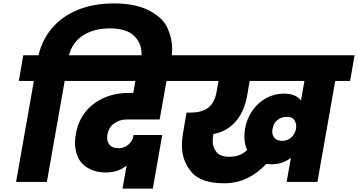

<svg xmlns="http://www.w3.org/2000/svg" viewBox="-20 -1063 2092 1122"><path d="M647 -1043Q772 -1043 852.5 -1001Q933 -959 959.5 -898Q986 -837 986 -778Q986 -749 981 -718L977 -699H801L804 -713Q807 -733 807 -751Q807 -812 762.5 -854.5Q718 -897 621 -897Q530 -897 466.5 -857Q403 -817 383 -740H471L445 -590H358L254 0H74L178 -590H90L116 -740H205Q226 -830 284 -898.5Q342 -967 434 -1005Q526 -1043 647 -1043Z M724 -365Q678 -365 646.5 -341.5Q615 -318 608 -277Q606 -267 606 -257Q606 -234 621.5 -215.5Q637 -197 673 -197Q706 -197 730.5 -218Q755 -239 761 -274H928L873 39H696L720 -96Q672 -55 596 -55Q540 -55 496 -80Q452 -105 435 -146Q418 -187 418 -226Q418 -252 424 -282Q437 -357 480.5 -410.5Q524 -464 589.5 -492Q655 -520 733 -520H759L771 -590H417L443 -740H1083L1056 -590H953L913 -365Z M2052 -740 2026 -590H1939L1835 0H1655L1680 -141Q1633 -103 1566 -103Q1555 -103 1536 -105Q1488 -53 1426 -22.5Q1364 8 1290 8Q1154 8 1098.5 -58Q1043 -124 1043 -213Q1043 -248 1050 -287L1070 -405H1092Q1161 -405 1198 -434.5Q1235 -464 1246 -528L1257 -590H1029L1055 -740ZM1321 -147Q1386 -147 1424 -187Q1408 -223 1408 -265Q1408 -287 1412 -311Q1422 -369 1454.5 -416Q1487 -463 1535 -489.5Q1583 -516 1639 -516Q1708 -516 1739 -476L1759 -590H1439L1424 -503Q1407 -408 1355 -350.5Q1303 -293 1227 -280L1225 -265Q1223 -251 1223 -238Q1223 -204 1244 -175.5Q1265 -147 1321 -147ZM1630 -240Q1661 -240 1682.5 -260Q1704 -280 1710 -310Q1711 -318 1711 -325Q1711 -345 1699.5 -362.5Q1688 -380 1655 -380Q1624 -380 1601 -361.5Q1578 -343 1573 -311Q1571 -302 1571 -294Q1571 -272 1585 -256Q1599 -240 1630 -240Z"/></svg>

Font: Fz Poppins ExtBd
Style: Italic
Weight: 800
Italic angle: -10°
Designer: Ninad Kale (Devanagari), Jonny Pinhorn (Latin)
Foundry: Indian Type Foundry
Version: Vit hóa bi Vntype.Com & FontZin.Com